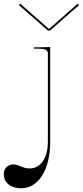

<svg xmlns="http://www.w3.org/2000/svg" viewBox="-158 -775 446 1035"><path d="M-49 -755 -56 -747.5 100.5 -610H111.5L268 -747.5L261 -755L107.5 -620H104.5ZM25 -520V-512.5H47.5C86 -512.5 100 -506 100 -487.5V-10C100 76 61 133 2 133C-38.5 133 -54.5 111.5 -85.5 111.5C-116.5 111.5 -137.5 132.5 -137.5 163.5C-137.5 209.5 -100.5 240 -44.5 240C49.5 240 112.5 140 112.5 -10V-521.5L47.5 -520Z"/></svg>

Font: ZnikomitNo24
Style: Regular
Weight: 500
Designer: gluk
Foundry: gluk
Version: Version 0.55